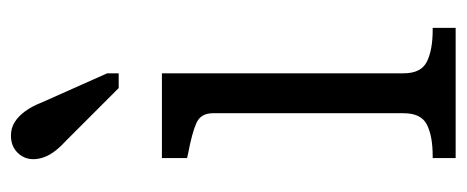

<svg xmlns="http://www.w3.org/2000/svg" viewBox="-271 -582 853 351"><g transform="rotate(-90 155.5 -406.5)"><path d="M197 -537V-95Q197 -63 218.5 -52.5Q240 -42 276 -42H280V0H42V-42H46Q82 -42 103 -52.5Q124 -63 124 -95V-444Q124 -466 106 -474Q88 -482 51 -489L42 -491V-537ZM144 -756 197 -637V-616H170L75 -711Q64 -721 56 -731Q48 -741 44 -751.5Q40 -762 40 -772Q40 -789 52 -801Q64 -813 83 -813Q97 -813 108 -806Q119 -799 128 -786.5Q137 -774 144 -756Z"/></g></svg>

Font: Roboto Serif SemiCondensed Light
Style: Regular
Weight: 300
Width: 4
Designer: Greg Gazdowicz
Foundry: Commercial Type
Version: Version 1.007